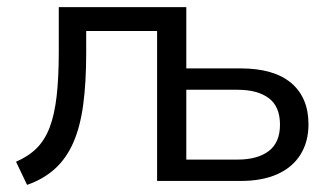

<svg xmlns="http://www.w3.org/2000/svg" viewBox="-20 -508 930 539"><path d="M56 11 25 -54Q60 -69 83 -92Q106 -115 119.5 -150.5Q133 -186 139 -238Q145 -290 145 -363V-488H503V-316H655Q749 -316 797.5 -275Q846 -234 846 -159Q846 -110 823.5 -74Q801 -38 758.5 -19Q716 0 655 0H421V-421H222V-360Q222 -276 213.5 -213.5Q205 -151 185.5 -107Q166 -63 134 -34Q102 -5 56 11ZM503 -60H647Q703 -60 734.5 -84Q766 -108 766 -158Q766 -209 734.5 -232.5Q703 -256 647 -256H503Z"/></svg>

Font: Nunito Sans 11pt
Style: Regular
Weight: 400
Version: Version 3.101;gftools[0.9.27]